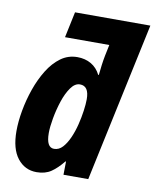

<svg xmlns="http://www.w3.org/2000/svg" viewBox="-86 -826 729 901"><g transform="rotate(10 278.5 -375.0)"><path d="M150 10Q94 10 59 -34.5Q24 -79 24 -164Q24 -209 33.5 -262Q43 -315 61 -366.5Q79 -418 105.5 -461Q132 -504 167 -529.5Q202 -555 246 -555Q283 -555 311.5 -538.5Q340 -522 356 -490H359Q361 -512 364.5 -538Q368 -564 372 -584L383 -637H172L198 -760H557L395 0H277L278 -63H275Q247 -28 219 -9Q191 10 150 10ZM212 -112Q235 -112 252.5 -131Q270 -150 283.5 -180.5Q297 -211 305.5 -245.5Q314 -280 318.5 -312.5Q323 -345 323 -368Q323 -431 280 -431Q256 -431 236.5 -403.5Q217 -376 203.5 -335Q190 -294 182.5 -252Q175 -210 175 -181Q175 -112 212 -112Z"/></g></svg>

Font: Noto Sans Condensed ExtraBold
Style: Italic
Weight: 800
Width: 3
Italic angle: -12°
Designer: Monotype Design Team
Foundry: Monotype Imaging Inc.
Version: Version 2.013; ttfautohint (v1.8.4.7-5d5b)